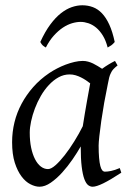

<svg xmlns="http://www.w3.org/2000/svg" viewBox="-20 -688 490 728"><path d="M293.9 -209.5Q297.4 -231.9 301.5 -256.6Q305.7 -281.2 309.6 -303.5Q313.5 -325.7 316.9 -343.8Q320.3 -361.8 321.8 -371.1V-372.1Q314.5 -377.9 305.7 -383.8Q296.9 -389.6 287.1 -394.5Q277.3 -399.4 266.6 -402.6Q255.9 -405.8 244.1 -405.8Q221.7 -405.8 201.9 -394.8Q182.1 -383.8 165.3 -365.7Q148.4 -347.7 135 -324.5Q121.6 -301.3 112.3 -276.6Q103 -252 97.9 -228Q92.8 -204.1 92.8 -185.1Q92.8 -153.3 98.1 -127.9Q103.5 -102.5 112.8 -84.5Q122.1 -66.4 134.8 -56.6Q147.5 -46.9 162.1 -46.9Q173.8 -46.9 190.4 -61.5Q207 -76.2 225.3 -99.6Q243.7 -123 261.7 -152.1Q279.8 -181.2 293.9 -209.5ZM400.9 -411.1 399.9 -410.2Q396.5 -403.3 394 -394Q391.6 -384.8 389.2 -371.1Q381.8 -335.9 375.2 -299.1Q368.7 -262.2 364 -229.5Q359.4 -196.8 356.7 -171.9Q354 -147 354 -136.2Q354 -108.4 355.7 -89.4Q357.4 -70.3 360.4 -58.8Q363.3 -47.4 367.7 -42.2Q372.1 -37.1 377.9 -37.1Q387.7 -37.1 401.1 -39.8Q414.6 -42.5 434.1 -50.8L439.9 -33.2Q397.5 -5.4 371.3 7.3Q345.2 20 331.1 20Q322.3 20 314.2 13.9Q306.2 7.8 299.8 -9Q293.5 -25.9 289.8 -55.7Q286.1 -85.4 286.1 -132.8Q273.4 -110.4 255.1 -83.7Q236.8 -57.1 215.8 -33.9Q194.8 -10.7 172.6 4.6Q150.4 20 129.9 20Q113.8 20 95.5 10.7Q77.1 1.5 61.8 -18.8Q46.4 -39.1 36.1 -71Q25.9 -103 25.9 -148.9Q25.9 -187.5 34.9 -224.4Q43.9 -261.2 62 -294.9Q80.1 -328.6 106.2 -358.2Q132.3 -387.7 167 -411.1Q180.2 -419.9 196 -428.2Q211.9 -436.5 228.8 -442.9Q245.6 -449.2 262.2 -453.1Q278.8 -457 293.9 -457Q304.2 -457 314 -454.3Q323.7 -451.7 332.8 -447.3Q341.8 -442.9 350.6 -437.5Q359.4 -432.1 367.2 -427.2Q378.4 -435.5 390.9 -443.1Q403.3 -450.7 416 -457L425.8 -439.9Q416 -432.1 410.2 -426Q404.3 -419.9 400.4 -411.1ZM132.8 -528.8Q150.9 -568.4 170.7 -595Q190.4 -621.6 210.9 -637.7Q231.4 -653.8 252 -660.9Q272.5 -668 292 -668Q313.5 -668 332.3 -660.9Q351.1 -653.8 366.7 -637.5Q382.3 -621.1 394.5 -594.5Q406.7 -567.9 415 -528.8Q408.2 -520.5 401.9 -516.1Q395.5 -511.7 388.2 -507.8Q381.3 -534.7 369.9 -553.2Q358.4 -571.8 344.5 -583.3Q330.6 -594.7 315.2 -599.9Q299.8 -605 286.1 -605Q270.5 -605 253.2 -599.9Q235.8 -594.7 218.5 -583.3Q201.2 -571.8 184.3 -553.2Q167.5 -534.7 153.8 -507.8Q147 -511.7 142.3 -515.6Q137.7 -519.5 132.8 -528.8Z"/></svg>

Font: Akkhara
Style: Italic
Weight: 400
Italic angle: -7°
Designer: J. Victor Gaultney
Version: Version 1.00 June 13, 2006, initial release